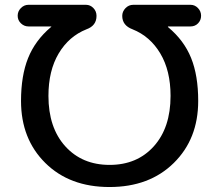

<svg xmlns="http://www.w3.org/2000/svg" viewBox="-20 -750 889 780"><path d="M95.7 -642.6Q78.1 -642.6 64.9 -655.3Q51.8 -668 51.8 -686Q51.8 -704.1 64.9 -717.3Q78.1 -730.5 95.7 -730.5H329.1Q346.7 -730.5 359.4 -717.3Q372.1 -704.1 372.1 -685.5Q372.1 -645.5 331.1 -630.9Q259.8 -602.5 218.3 -532.7Q176.8 -462.9 176.8 -360.4Q176.8 -231.4 245.1 -155.8Q313.5 -80.1 425.3 -80.1Q537.1 -80.1 605 -155.8Q672.9 -231.4 672.9 -360.4Q672.9 -462.9 631.3 -532.7Q589.8 -602.5 518.6 -630.9Q476.6 -646.5 476.6 -685.5Q476.6 -703.1 489.7 -716.8Q502.9 -730.5 521.5 -730.5H753.9Q771.5 -730.5 784.2 -717.3Q796.9 -704.1 796.9 -686Q796.9 -668 784.7 -655.3Q772.5 -642.6 753.9 -642.6H663.1Q662.1 -642.6 662.1 -641.6Q662.1 -639.6 663.1 -639.6Q727.5 -585.9 756.3 -514.6Q785.2 -443.4 785.2 -339.8Q785.2 -185.5 686 -87.9Q586.9 9.8 424.8 9.8Q262.7 9.8 164.1 -87.9Q65.4 -185.5 65.4 -339.8Q65.4 -442.4 94.2 -514.2Q123 -585.9 186.5 -639.6Q187.5 -639.6 188.5 -641.6Q188.5 -642.6 186.5 -642.6Z"/></svg>

Font: Rounded Mgen+ 2p medium
Style: Regular
Weight: 500
Designer: [Source Han Sans]
Ryoko NISHIZUKA  (kana & ideographs); Paul D. Hunt (Latin, Greek & Cyrillic); Wenlong ZHANG  (bopomofo
Version: Version 1.059.20150602